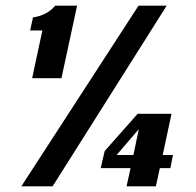

<svg xmlns="http://www.w3.org/2000/svg" viewBox="-20 -655 688 675"><path d="M165 0 566 -635H467L55 0ZM86 -548H129L93 -380H196L251 -635H174C157 -614 129 -598 96 -594ZM542 -64H579L588 -110H552L583 -255H464L348 -124L334 -64H439L425 0H528ZM390 -110 468 -201 449 -110Z"/></svg>

Font: Racing Sans One
Style: Regular
Weight: 400
Designer: Pablo Impallari, Rodrigo Fuenzalida
Foundry: Pablo Impallari, Rodrigo Fuenzalida
Version: Version 1.001